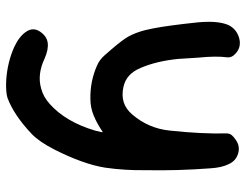

<svg xmlns="http://www.w3.org/2000/svg" viewBox="-107 -408 790 616"><g transform="rotate(90 288.0 -100.0)"><path d="M520 -380Q528 -276 526 -171Q527 -106 518 -43Q507 27 460 120Q435 169 410 193Q350 250 294 271Q275 277 236 275Q179 271 130 249Q96 233 81 210Q67 188 81.5 166.5Q96 145 117 142Q139 139 168 152Q219 176 264 163Q291 156 314 135Q371 84 399 -10Q400 -15 404 -31Q404 -32 404 -35Q376 -16 350.5 -5.5Q325 5 297 5Q241 6 191 -16Q172 -24 158 -40Q117 -86 102 -109Q81 -142 71 -197Q62 -243 52 -337Q46 -398 58 -432Q69 -462 101 -472Q136 -482 159 -453Q165 -444 164 -434Q159 -400 165 -340Q167 -309 169 -277Q176 -207 198 -156Q217 -110 259 -101Q313 -89 347 -129Q392 -181 399 -250Q410 -353 408 -432Q408 -442 414 -449Q420 -456 431 -463Q451 -476 474 -468.5Q497 -461 507 -438Q518 -415 520 -380Z"/></g></svg>

Font: LXGW WenKai & Jojoba
Style: Regular
Weight: 400
Designer: LXGW / Fontworks Inc.
Foundry: LXGW / Fontworks Inc.
Version: Version 1.501;January 22, 2025;FontCreator 15.0.0.2927 64-bi